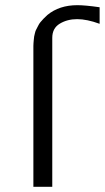

<svg xmlns="http://www.w3.org/2000/svg" viewBox="-20 -722 405 742"><path d="M109 0V-534Q109 -535 109 -544.5Q109 -554 109.5 -556Q110 -558 110.5 -567.5Q111 -577 112 -581Q113 -585 115 -594Q117 -603 120 -608Q123 -613 127 -621.5Q131 -630 136 -636Q141 -642 148 -649.5Q155 -657 163 -664Q209 -702 279 -702Q309 -702 365 -694V-630Q316 -648 278 -648Q240 -648 211 -630.5Q182 -613 182 -576V0Z"/></svg>

Font: Coval
Style: ExtraLight
Weight: 250
Foundry: Context Ltd
Version: Version 001.000